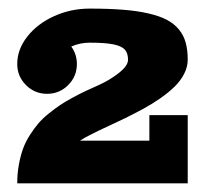

<svg xmlns="http://www.w3.org/2000/svg" viewBox="-20 -674 470 440"><path d="M143.3 -567.4Q156.2 -549.6 156.2 -527.3Q156.2 -499 136.2 -479Q116.2 -459 87.9 -459Q59.6 -459 39.6 -479Q19.5 -499 19.5 -527.3Q19.5 -560.8 42.6 -590.2Q65.7 -619.6 104 -637Q142.3 -654.3 185.5 -654.3Q229 -654.3 261.6 -651.7Q294.2 -649.2 319.7 -643.3Q345.2 -637.5 362.1 -628.7Q378.9 -619.9 389.9 -606.6Q400.9 -593.3 405.5 -576.4Q410.2 -559.6 410.2 -537.1Q410.2 -520.8 401.9 -504.6Q393.6 -488.5 379.9 -475.2Q366.2 -461.9 347.3 -448.7Q328.4 -435.5 308.6 -424.8Q288.8 -414.1 267 -403.3Q245.1 -392.6 226.6 -384.2Q208 -375.7 190.6 -366.9Q173.1 -358.2 163.3 -351.6H322.3V-410.2H410.2V-253.9H19.5Q19.5 -276.1 23.2 -296.4Q26.9 -316.7 32.7 -332.9Q38.6 -349.1 48.3 -364.3Q58.1 -379.4 67.7 -390.9Q77.4 -402.3 91.7 -413.8Q106 -425.3 117.8 -433.2Q129.6 -441.2 146.4 -450.2Q163.1 -459.2 175.3 -465Q187.5 -470.7 205.1 -478.5Q232.2 -490.7 252.8 -507.1Q273.4 -523.4 273.4 -537.1Q273.4 -552.2 266 -560.4Q258.5 -568.6 239.7 -572.4Q220.9 -576.2 185.5 -576.2Q163.6 -576.2 143.3 -567.4Z"/></svg>

Font: Orelega One
Style: Regular
Weight: 400
Version: Version 1.1 ; ttfautohint (v1.8.3)